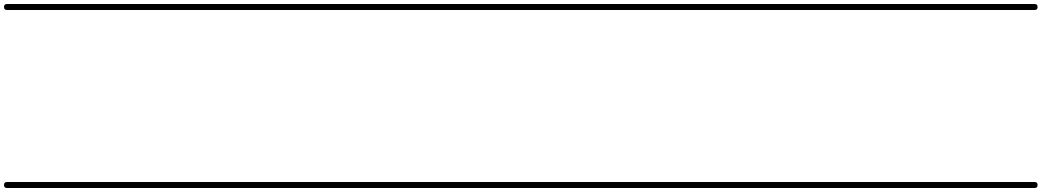

<svg xmlns="http://www.w3.org/2000/svg" viewBox="-35 -575 5208 960"><path d="M0 -555Q160 -555 320.5 -555Q481 -555 641 -555Q656 -555 656 -540Q656 -525 641 -525Q481 -525 320.5 -525Q160 -525 0 -525Q-15 -525 -15 -540Q-15 -555 0 -555ZM0 335Q160 335 320.5 335Q481 335 641 335Q656 335 656 350Q656 365 641 365Q481 365 320.5 365Q160 365 0 365Q-15 365 -15 350Q-15 335 0 335Z M641 -555Q765 -555 889 -555Q1013 -555 1137 -555Q1152 -555 1152 -540Q1152 -525 1137 -525Q1013 -525 889 -525Q765 -525 641 -525Q626 -525 626 -540Q626 -555 641 -555ZM641 335Q765 335 889 335Q1013 335 1137 335Q1152 335 1152 350Q1152 365 1137 365Q1013 365 889 365Q765 365 641 365Q626 365 626 350Q626 335 641 335Z M1137 -555Q1258 -555 1379 -555Q1500 -555 1621 -555Q1636 -555 1636 -540Q1636 -525 1621 -525Q1500 -525 1379 -525Q1258 -525 1137 -525Q1122 -525 1122 -540Q1122 -555 1137 -555ZM1137 335Q1258 335 1379 335Q1500 335 1621 335Q1636 335 1636 350Q1636 365 1621 365Q1500 365 1379 365Q1258 365 1137 365Q1122 365 1122 350Q1122 335 1137 335Z M1621 -555Q1752 -555 1883.5 -555Q2015 -555 2147 -555Q2162 -555 2162 -540Q2162 -525 2147 -525Q2015 -525 1883.5 -525Q1752 -525 1621 -525Q1606 -525 1606 -540Q1606 -555 1621 -555ZM1621 335Q1752 335 1883.5 335Q2015 335 2147 335Q2162 335 2162 350Q2162 365 2147 365Q2015 365 1883.5 365Q1752 365 1621 365Q1606 365 1606 350Q1606 335 1621 335Z M2147 -555Q2294 -555 2440.5 -555Q2587 -555 2734 -555Q2749 -555 2749 -540Q2749 -525 2734 -525Q2587 -525 2440.5 -525Q2294 -525 2147 -525Q2132 -525 2132 -540Q2132 -555 2147 -555ZM2147 335Q2294 335 2440.5 335Q2587 335 2734 335Q2749 335 2749 350Q2749 365 2734 365Q2587 365 2440.5 365Q2294 365 2147 365Q2132 365 2132 350Q2132 335 2147 335Z M2734 -555Q2855 -555 2976 -555Q3097 -555 3218 -555Q3233 -555 3233 -540Q3233 -525 3218 -525Q3097 -525 2976 -525Q2855 -525 2734 -525Q2719 -525 2719 -540Q2719 -555 2734 -555ZM2734 335Q2855 335 2976 335Q3097 335 3218 335Q3233 335 3233 350Q3233 365 3218 365Q3097 365 2976 365Q2855 365 2734 365Q2719 365 2719 350Q2719 335 2734 335Z M3218 -555Q3288 -555 3357.5 -555Q3427 -555 3497 -555Q3512 -555 3512 -540Q3512 -525 3497 -525Q3427 -525 3357.5 -525Q3288 -525 3218 -525Q3203 -525 3203 -540Q3203 -555 3218 -555ZM3218 335Q3288 335 3357.5 335Q3427 335 3497 335Q3512 335 3512 350Q3512 365 3497 365Q3427 365 3357.5 365Q3288 365 3218 365Q3203 365 3203 350Q3203 335 3218 335Z M3497 -555Q3618 -555 3739 -555Q3860 -555 3981 -555Q3996 -555 3996 -540Q3996 -525 3981 -525Q3860 -525 3739 -525Q3618 -525 3497 -525Q3482 -525 3482 -540Q3482 -555 3497 -555ZM3497 335Q3618 335 3739 335Q3860 335 3981 335Q3996 335 3996 350Q3996 365 3981 365Q3860 365 3739 365Q3618 365 3497 365Q3482 365 3482 350Q3482 335 3497 335Z M3981 -555Q4102 -555 4223 -555Q4344 -555 4465 -555Q4480 -555 4480 -540Q4480 -525 4465 -525Q4344 -525 4223 -525Q4102 -525 3981 -525Q3966 -525 3966 -540Q3966 -555 3981 -555ZM3981 335Q4102 335 4223 335Q4344 335 4465 335Q4480 335 4480 350Q4480 365 4465 365Q4344 365 4223 365Q4102 365 3981 365Q3966 365 3966 350Q3966 335 3981 335Z M4465 -555Q4573 -555 4681 -555Q4789 -555 4897 -555Q4912 -555 4912 -540Q4912 -525 4897 -525Q4789 -525 4681 -525Q4573 -525 4465 -525Q4450 -525 4450 -540Q4450 -555 4465 -555ZM4465 335Q4573 335 4681 335Q4789 335 4897 335Q4912 335 4912 350Q4912 365 4897 365Q4789 365 4681 365Q4573 365 4465 365Q4450 365 4450 350Q4450 335 4465 335Z M4897 -555Q4957 -555 5017.5 -555Q5078 -555 5138 -555Q5153 -555 5153 -540Q5153 -525 5138 -525Q5078 -525 5017.5 -525Q4957 -525 4897 -525Q4882 -525 4882 -540Q4882 -555 4897 -555ZM4897 335Q4957 335 5017.5 335Q5078 335 5138 335Q5153 335 5153 350Q5153 365 5138 365Q5078 365 5017.5 365Q4957 365 4897 365Q4882 365 4882 350Q4882 335 4897 335Z"/></svg>

Font: FRB American Cursive Just Guidelines
Style: Italic
Weight: 400
Italic angle: -25°
Version: Version 2.0;Modular Font Editor K font №1